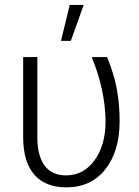

<svg xmlns="http://www.w3.org/2000/svg" viewBox="-20 -764 575 793"><path d="M134.3 -528.3V-194.8Q134.8 -118.7 165 -79.1Q195.3 -39.6 252 -39.6Q325.2 -39.6 370.6 -102.1Q416 -164.6 416 -263.7Q414.6 -391.6 358.9 -528.3H422.4Q450.7 -459 462.4 -396.5Q474.1 -334 474.1 -264.6Q474.1 -139.2 415 -64.7Q356 9.8 254.4 9.8Q167 9.8 121.3 -43Q75.7 -95.7 75.7 -198.2V-528.3ZM268.1 -743.7H325.7L272.5 -595.2H231.9Z"/></svg>

Font: RobotoInd Light
Style: Regular
Weight: 300
Designer: Google
Version: Version 2.001151; 2014